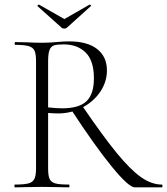

<svg xmlns="http://www.w3.org/2000/svg" viewBox="-20 -806 719 826"><path d="M287 -333 335 -349Q423 -220 482 -148Q541 -76 586.5 -44Q632 -12 676 -12Q679 -12 679 -6Q679 0 676 0H560Q534 0 461.5 -88.5Q389 -177 287 -333ZM440 -503Q440 -454 411.5 -411.5Q383 -369 334.5 -343.5Q286 -318 230 -318Q213 -318 187 -320V-81Q187 -50 193.5 -36Q200 -22 218 -17Q236 -12 276 -12Q279 -12 279 -6Q279 0 276 0Q246 0 228 -1L160 -2L94 -1Q76 0 44 0Q42 0 42 -6Q42 -12 44 -12Q84 -12 102.5 -17Q121 -22 128 -36.5Q135 -51 135 -81V-544Q135 -574 128.5 -588Q122 -602 103.5 -607.5Q85 -613 46 -613Q43 -613 43 -619Q43 -625 46 -625L94 -624Q134 -622 160 -622Q178 -622 194 -623Q210 -624 222 -625Q254 -628 277 -628Q356 -628 398 -595Q440 -562 440 -503ZM254 -615Q226 -615 213 -611Q200 -607 193.5 -592Q187 -577 187 -542V-344Q225 -340 247 -340Q320 -340 352 -370.5Q384 -401 384 -469Q384 -545 348.5 -580Q313 -615 254 -615ZM141 -780Q141 -782 143.5 -784.5Q146 -787 148 -786L257 -724L365 -786H366Q369 -786 371 -783Q373 -780 370 -779L268 -687Q264 -683 257 -683Q249 -683 245 -687L142 -779Q142 -779 141.5 -779.5Q141 -780 141 -780Z"/></svg>

Font: Cormorant SC Light
Style: Regular
Weight: 300
Designer: Christian Thalmann (Catharsis Fonts)
Foundry: Catharsis Fonts
Version: Version 4.000